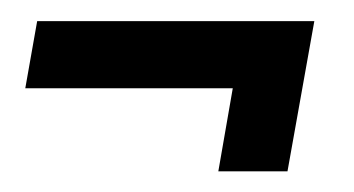

<svg xmlns="http://www.w3.org/2000/svg" viewBox="-20 -294 343 186"><path d="M191.5 -128 205.5 -208.5H4.5L16 -273.5H284.5L258.5 -128Z"/></svg>

Font: Anybody Condensed Medium
Style: Italic
Weight: 500
Width: 3
Italic angle: -10°
Designer: Tyler Finck
Foundry: Etcetera Type Company
Version: Version 1.010; ttfautohint (v1.8.3) -l 8 -r 50 -G 200 -x 14 